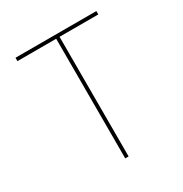

<svg xmlns="http://www.w3.org/2000/svg" viewBox="-170 -858 939 987"><g transform="rotate(-30 300.0 -365.0)"><path d="M290 0V-710H60V-730H540V-710H310V0Z"/></g></svg>

Font: M PLUS Code Latin Expanded Thin
Style: Regular
Weight: 250
Width: 7
Designer: Coji Morishita
Foundry: UNDERFOREST DESIGN
Version: Version 1.002; ttfautohint (v1.8.3)